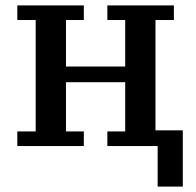

<svg xmlns="http://www.w3.org/2000/svg" viewBox="-20 -540 723 710"><path d="M563 0H377V-54H443V-236H224V-54H290V0H44V-54H112V-466H44V-520H290V-466H224V-294H443V-466H377V-520H623V-466H555V-58H656V150H563Z"/></svg>

Font: IBM Plex Serif Medm
Style: Regular
Weight: 500
Designer: Mike Abbink, Paul van der Laan, Pieter van Rosmalen
Foundry: Bold Monday
Version: Version 3.001